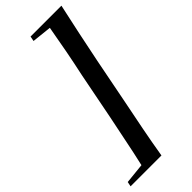

<svg xmlns="http://www.w3.org/2000/svg" viewBox="-306 -753 950 950"><g transform="rotate(-45 169.0 -278.0)"><path d="M364 -715Q347 -638 330 -558Q313 -478 297 -398L250 -158Q234 -79 218.5 0.5Q203 80 190 159H-26L-21 134L86 123Q102 54 116 -16.5Q130 -87 145 -158L192 -398Q207 -467 220.5 -537.5Q234 -608 246 -678L143 -689L148 -715Z"/></g></svg>

Font: DeepMind Serif Display
Style: Italic
Weight: 400
Italic angle: -12°
Designer: Frank Grießhammer / Modifications: Colophon Foundry
Foundry: Colophon Foundry
Version: Version 5.003; ttfautohint (v1.8.2)